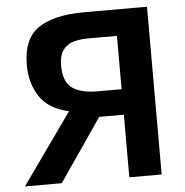

<svg xmlns="http://www.w3.org/2000/svg" viewBox="-51 -763 785 813"><g transform="rotate(-5 341.0 -356.5)"><path d="M22.5 0Q42 -27.5 67.2 -63.2Q92.5 -99 119 -136.2Q145.5 -173.5 169 -206.5L236 -301Q149 -320.5 112 -377.5Q75 -434.5 75 -510Q75 -623.5 141.8 -668.2Q208.5 -713 336.5 -713H603.5V0H466V-266H361L288.5 -159.5Q262 -122 235 -82.2Q208 -42.5 179 0ZM363 -374.5H466V-601H341Q312.5 -601 284.5 -594Q256.5 -587 238 -564.5Q219.5 -542 219.5 -495Q219.5 -428 255.8 -401.2Q292 -374.5 363 -374.5Z"/></g></svg>

Font: Commissioner SemiBold
Style: Regular
Weight: 600
Designer: Kostas Bartsokas
Foundry: Kostas Bartsokas
Version: Version 1.000; ttfautohint (v1.8.3)